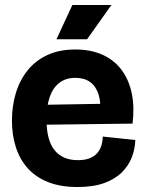

<svg xmlns="http://www.w3.org/2000/svg" viewBox="-20 -738 587 772"><path d="M292 14Q223 14 173 -6Q123 -26 91 -62Q59 -98 43.5 -147Q28 -196 28 -253Q28 -311 43.5 -363Q59 -415 90.5 -454.5Q122 -494 170 -516.5Q218 -539 283 -539Q346 -539 393 -517.5Q440 -496 469.5 -456Q499 -416 510 -361.5Q521 -307 513 -241L119 -236V-316L411 -321L382 -276Q387 -324 376.5 -357.5Q366 -391 342.5 -408Q319 -425 283 -425Q244 -425 218 -404.5Q192 -384 179.5 -347Q167 -310 167 -258Q167 -174 199.5 -134Q232 -94 293 -94Q321 -94 340 -101.5Q359 -109 370.5 -122Q382 -135 387.5 -152.5Q393 -170 393 -189L524 -175Q523 -139 510 -105.5Q497 -72 470 -45Q443 -18 399 -2Q355 14 292 14ZM330 -580H207L271 -718H428Z"/></svg>

Font: Bricolage Grotesque 72pt
Style: Bold
Weight: 700
Designer: Mathieu Triay
Foundry: Atelier Triay
Version: Version 1.001;gftools[0.9.33.dev8+g029e19f]